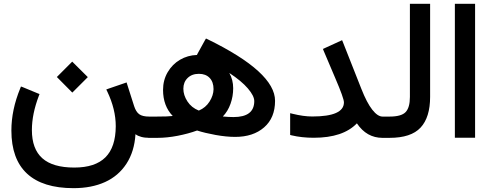

<svg xmlns="http://www.w3.org/2000/svg" viewBox="-20 -718 2559 1000"><path d="M279.6 -320.4 352.6 -393.5 356.2 -397 359.7 -393.5 433.8 -319.9 437.3 -316.4 433.8 -312.8 359.7 -238.8 356.7 -235.8 353.1 -239.3 279.6 -313.4 276.1 -316.9ZM582.9 -60.5Q582.9 -149.1 538.5 -241.8L533.5 -251.9L544.1 -255.9L629.2 -285.1L639.3 -288.7L642.3 -279.1L678.6 -165.2Q688.2 -135.5 705 -123.2Q721.9 -110.8 757.2 -110.8H771.3V-100.8V-10.1V0H759.2Q746.6 0 735.8 -1.3Q724.9 -2.5 715.9 -5Q706.8 -7.6 699.5 -10.8Q692.2 -14.1 685.6 -19.1Q680.1 71 638.5 134.8Q597 198.5 527 230.2Q456.9 262 363.2 262Q202.5 262 120.9 186.4Q39.3 110.8 39.3 -38.3Q39.3 -146.1 85.6 -258.4L89.2 -267.5L98.7 -264L176.8 -231.7L185.9 -228.2L182.4 -219.1Q146.1 -123.9 146.1 -40.8Q146.1 57.9 200.5 106.3Q254.9 154.7 366.8 154.7Q475.6 154.7 529 101.5Q582.4 48.4 582.9 -60.5Z M1015.6 -142.1Q1051.4 -157.2 1071.5 -189.2Q1091.7 -221.2 1092.2 -253.4Q1092.2 -291.2 1071.8 -312.3Q1051.4 -333.5 1016.1 -333.5Q979.3 -333.5 957.2 -311.8Q935 -290.2 935 -255.9Q935 -222.2 956.2 -189.7Q977.3 -157.2 1015.6 -142.1ZM1061.5 -513.4Q1412.6 -342.1 1412.6 -192.9Q1412.6 -104.3 1355.7 -54.7Q1298.7 -5 1205 -5Q1158.7 -5 1102.8 -15.1Q1046.9 -25.2 1006.5 -38.3Q961.2 -21.7 905.5 -10.8Q849.9 0 800 0H752.6V-10.1V-100.8V-110.8H794Q856.9 -110.8 879.6 -113.9Q829.2 -166.2 829.2 -249.9Q829.2 -300.8 853.4 -342.1Q877.6 -383.4 917.6 -406.8Q957.7 -430.2 1005.5 -431.7L1009.6 -439.8L1047.9 -509.3L1052.9 -517.4ZM1174.3 -338Q1194.5 -302.3 1194.5 -258.4Q1194.5 -216.1 1180.6 -177.3Q1166.8 -138.5 1140.6 -111.3Q1170.8 -108.3 1196.5 -108.3Q1304.3 -108.3 1304.3 -191.4Q1304.3 -218.6 1271 -257.4Q1237.8 -296.2 1174.3 -338Z M1503.8 -125.4Q1560.7 -111.3 1606.5 -111.3Q1771.3 -111.3 1771.3 -184.9Q1771.3 -206 1725.9 -311.8L1665.5 -453.9L1662 -463L1670.5 -467L1752.1 -504.3L1761.7 -508.8L1765.7 -499.2L1862 -255.4Q1890.7 -182.4 1918.9 -146.6Q1947.1 -110.8 1972.3 -110.8H1998V-100.8V-10.1V0H1972.3Q1889.7 0 1838.8 -75.6Q1766.8 -0.5 1614.1 -0.5Q1551.6 -0.5 1498.7 -13.1L1491.2 -15.1V-23.2V-115.4V-128.5Z M1968.8 -10.1V-100.8V-110.8H2009.1Q2070.5 -110.8 2092.7 -134.3Q2114.9 -157.7 2114.9 -213.1V-688.2V-698.2H2124.9H2210.1H2220.2V-688.2V-213.6Q2220.2 -106.8 2170.5 -53.4Q2120.9 0 2008.6 0H1968.8Z M2359.2 -698.2H2444.3H2454.4V-688.2V-10.6V-0.5H2444.3H2359.2H2349.1V-10.6V-688.2V-698.2Z"/></svg>

Font: Vazir FD Medium
Style: Regular
Weight: 500
Foundry: DejaVu fonts team - Redesigned by Saber Rastikerdar
Version: Version 21.10;October 20, 2019;FontCreator 12.0.0.2547 64-bi